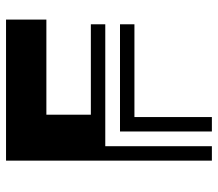

<svg xmlns="http://www.w3.org/2000/svg" viewBox="-64 -676 739 652"><g transform="rotate(-90 306.0 -349.5)"><path d="M566 -562H243V-411H550V-362H136V0H87V-699H566ZM186 0V-312H550V-263H235V0Z"/></g></svg>

Font: Balans
Style: Regular
Weight: 400
Designer: Thomas Breure
Foundry: Thomas Breure
Version: Version 2.001